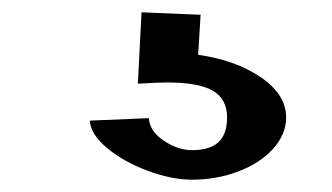

<svg xmlns="http://www.w3.org/2000/svg" viewBox="-20 -54 540 312"><path d="M222 138 126 142Q127 164 154 186.5Q181 209 220 223.5Q259 238 292 238Q332 238 367.5 224.5Q403 211 424 187.5Q445 164 445 137Q445 100 404.5 72Q364 44 302 35L306 -30L210 -34L204 82Q238 80 251 80Q303 80 326 93.5Q349 107 349 137Q349 164 335 177Q321 190 292 190Q269 190 246 174.5Q223 159 222 138Z"/></svg>

Font: LXGW Marker Gothic
Style: Regular
Weight: 400
Version: Version 1.001